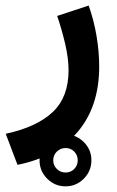

<svg xmlns="http://www.w3.org/2000/svg" viewBox="-39 -323 416 685"><path d="M102.1 249Q102.1 210.9 129.4 183.8Q156.7 156.7 194.8 156.7Q232.9 156.7 260 183.8Q287.1 210.9 287.1 249Q287.1 287.1 260 314.5Q232.9 341.8 194.8 341.8Q156.7 341.8 129.4 314.5Q102.1 287.1 102.1 249ZM150.9 249Q150.9 267.1 163.8 279.8Q176.8 292.5 194.8 292.5Q213.4 292.5 225.8 279.8Q238.3 267.1 238.3 249Q238.3 230.5 225.8 217.8Q213.4 205.1 194.8 205.1Q176.8 205.1 163.8 217.8Q150.9 230.5 150.9 249ZM23.4 265.1 -18.6 154.3Q92.3 130.4 148.9 76.9Q205.6 23.4 205.6 -71.8Q205.6 -115.2 193.4 -167Q181.2 -218.8 165 -266.1L277.3 -303.2Q295.9 -251.5 305.4 -194.8Q314.9 -138.2 314.9 -85.4Q314.9 56.6 238.5 147Q162.1 237.3 23.4 265.1Z"/></svg>

Font: Vazirmatn RD UI FD SemiBold
Style: Regular
Weight: 600
Designer: Saber Rastikerdar
Foundry: Saber Rastikerdar
Version: Version 33.003